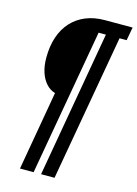

<svg xmlns="http://www.w3.org/2000/svg" viewBox="-127 -756 711 993"><g transform="rotate(15 228.0 -259.5)"><path d="M82 168 156 -256Q128 -264 107.5 -287Q87 -310 76 -344Q65 -378 65 -421Q65 -483 81.5 -532Q98 -581 129.5 -615.5Q161 -650 206 -668.5Q251 -687 308 -687H456L443 -616H405L267 168H195L332 -616H293L155 168Z"/></g></svg>

Font: Archivo ExtraCondensed Medium
Style: Italic
Weight: 500
Width: 2
Italic angle: -10°
Designer: Hector Gatti
Foundry: Omnibus-Type
Version: Version 2.001